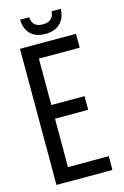

<svg xmlns="http://www.w3.org/2000/svg" viewBox="-127 -897 614 954"><g transform="rotate(-15 180.0 -420.0)"><path d="M240.2 -839.8H287.1Q286.1 -792.5 258.3 -765.6Q230.5 -738.8 181.2 -738.8Q133.3 -738.8 106.2 -765.6Q79.1 -792.5 78.1 -839.8H125Q127.4 -788.1 181.2 -788.1Q236.3 -788.1 240.2 -839.8ZM118.2 -390.1H289.1V-319.8H118.2V-70.8H328.1V0H40V-700.2H328.1V-628.9H118.2Z"/></g></svg>

Font: Bebas Neue Regular
Style: Regular
Weight: 400
Designer: Ryoichi Tsunekawa
Foundry: Ryoichi Tsunekawa
Version: Version 001.003